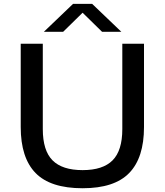

<svg xmlns="http://www.w3.org/2000/svg" viewBox="-20 -967 854 996"><path d="M408.5 9.5Q241.5 9.5 164.5 -69.5Q87.5 -148.5 87.5 -308V-740H202V-297.5Q202 -186 252.5 -135.2Q303 -84.5 408.5 -84.5Q513.5 -84.5 564 -135.2Q614.5 -186 614.5 -297.5V-740H727V-308Q727 -148.5 650.2 -69.5Q573.5 9.5 408.5 9.5ZM207.5 -802 359 -947H458L609.5 -802H509.5L408.5 -901L307.5 -802Z"/></svg>

Font: Encode Sans Expanded Expanded Medium
Style: Regular
Weight: 500
Width: 7
Designer: Multiple Designers
Foundry: Impallari Type
Version: Version 3.000; ttfautohint (v1.8.3) -l 8 -r 50 -G 200 -x 14 